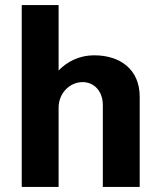

<svg xmlns="http://www.w3.org/2000/svg" viewBox="-20 -740 638 760"><path d="M212 -720H66V0H212V-314C212 -371 256 -415 307 -415C354 -415 387 -377 387 -325V0H533V-357C533 -468 452 -521 354 -521C290 -521 244 -494 212 -461Z"/></svg>

Font: Chivo
Style: Bold
Weight: 700
Designer: Hector Gatti
Foundry: Omnibus-Type
Version: Version 1.003;PS 001.003;hotconv 1.0.70;makeotf.lib2.5.58329